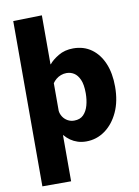

<svg xmlns="http://www.w3.org/2000/svg" viewBox="-103 -820 807 1112"><g transform="rotate(-10 300.0 -264.0)"><path d="M54 224V-748L223 -752V-464H225Q243 -487 280.5 -509.5Q318 -532 368 -532Q430 -532 475 -499.5Q520 -467 544.5 -409Q569 -351 569 -272Q569 -186 539.5 -122.5Q510 -59 460.5 -23.5Q411 12 350 12Q323 12 300 4.5Q277 -3 258.5 -16Q240 -29 225 -47H223V224ZM302 -119Q337 -119 357 -139.5Q377 -160 386 -193Q395 -226 395 -264Q395 -315 382 -344Q369 -373 349 -385.5Q329 -398 305 -398Q288 -398 272 -392Q256 -386 243.5 -375.5Q231 -365 223 -353V-190Q225 -172 235.5 -155.5Q246 -139 263.5 -129Q281 -119 302 -119Z"/></g></svg>

Font: Murecho Thin
Style: Bold
Weight: 700
Version: Version 1.010